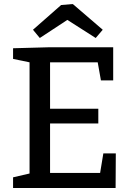

<svg xmlns="http://www.w3.org/2000/svg" viewBox="-20 -935 657 955"><path d="M494 -172H556L555 0H45V-53L127 -72V-625L45 -642V-695L227 -700H543V-535H482L466 -625H229V-394H469V-321H229V-75H478ZM178 -746 144 -787 284 -910 342 -915 491 -787 456 -746 315 -836Z"/></svg>

Font: Bitter Medium
Style: Regular
Weight: 500
Designer: Sol Matas, and Bitter project Authors
Foundry: Sol Matas
Version: Version 2.001